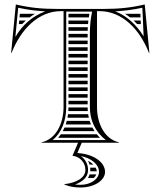

<svg xmlns="http://www.w3.org/2000/svg" viewBox="-20 -640 720 861"><path d="M136.7 -578H69C68.5 -572.7 68 -567.3 67.5 -562H112.8C120.5 -567.8 128.4 -573.1 136.7 -578ZM95.7 -548H66.1C65.6 -542.7 65.1 -537.3 64.6 -532H79.4C84.6 -537.6 90.1 -542.9 95.7 -548ZM609.6 -578H540.8C548.5 -573.1 555.9 -567.7 563 -562H610.3ZM610.9 -548H579.2C584.7 -542.9 589.9 -537.5 595 -532H611.6ZM287 -202H373V-218H287ZM287 -188V-172H373V-188ZM287 -562H378.3C379.1 -567.3 380 -572.7 380.9 -578H287ZM287 -548V-532H374.8C375.2 -537.4 375.8 -542.7 376.4 -548ZM287 -518V-502H373.1C373.3 -507.4 373.5 -512.7 373.8 -518ZM287 -488V-472H373V-488ZM287 -458V-442H373V-458ZM287 -428V-412H373V-428ZM287 -398V-382H373V-398ZM287 -368V-352H373V-368ZM287 -338V-322H373V-338ZM287 -308V-292H373V-308ZM287 -278V-262H373V-278ZM287 -248V-232H373V-248ZM387.9 -82C385.7 -87.2 383.8 -92.6 382.1 -98H279.4C278 -92.6 276.4 -87.2 274.6 -82ZM394.5 -68H269.3C266.9 -62.5 264.3 -57.2 261.5 -52H403.9C400.5 -57.2 397.3 -62.5 394.5 -68ZM414 -38H253C249.2 -32.4 245.1 -27 240.7 -22H428.1C423.1 -27.2 418.4 -32.5 414 -38ZM373 -158H287C287 -152.6 286.8 -147.3 286.4 -142H373.7C373.3 -147.3 373.1 -152.6 373 -158ZM375.3 -128H285.1C284.4 -122.6 283.6 -117.3 282.5 -112H378.3C377.1 -117.2 376.1 -122.6 375.3 -128ZM413.9 128C413.5 122.5 411.9 117.1 409.3 112H384.5C384.8 115.2 385 118.4 385 121.8C385 123.9 384.9 126 384.7 128ZM376.5 82H375.1C377.8 87.2 380 92.5 381.6 98H398.9C392.9 92 385.4 86.6 376.5 82ZM400.8 158C406 153.1 409.7 147.6 411.9 142H381.9C380.1 147.7 377.5 153.1 374.3 158ZM326.9 46.4 346.6 0H513V-2C451.3 -15.5 415 -82.9 415 -160V-590H427C526.8 -590 605.8 -510.1 648 -403H650L629 -620C566.3 -605.2 511.5 -600 447 -600H233C168.5 -600 113.7 -605.2 51 -620L30 -403H32C74.2 -510.1 153.2 -590 253 -590H265V-160C265 -82.9 228.7 -15.5 167 -2V0H330L305 58.6C338 61.7 363 88.8 363 121.8C363 158.4 321 179.9 269 185.8V187.8C293 197.2 315.1 200.8 341 200.8C401.7 200.8 451 170 451 130.8C451 85.4 395.9 49.9 326.9 46.4ZM342.6 59.9C387.8 69 424 95.9 424 130.8C424 162.8 386.8 188.8 341 188.8C332.5 188.8 323.7 188.3 316.6 187.5C349.6 175.5 375 154.7 375 121.8C375 95.8 361.5 73 342.6 59.9ZM277 -160V-588H393C386.2 -554 383 -524.7 383 -490V-160C383 -100.1 407.4 -48.8 454.4 -12H215.6C256.2 -43.8 277 -99.7 277 -160ZM496.7 -589.2C537.7 -591.3 576.9 -596.3 618.4 -605.3L624.1 -477.2C591.3 -529.3 548.3 -569.3 496.7 -589.2ZM183.3 -589.2C124.2 -566.8 81.1 -529 48.9 -474.2L61.6 -605.3C105.1 -595.8 142 -591.3 183.3 -589.2Z"/></svg>

Font: SortefaxS02
Style: Medium
Weight: 500
Designer: gluk
Foundry: gluk
Version: Version 0.261